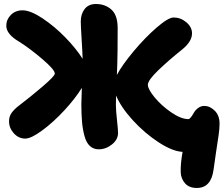

<svg xmlns="http://www.w3.org/2000/svg" viewBox="-20 -726 1110 953"><path d="M105 -38.1Q72.8 -38.1 48.8 -64.2Q24.9 -90.3 24.9 -124Q24.9 -142.6 32.7 -157.7Q40.5 -172.9 64 -193.8Q134.8 -248 193.4 -298.3Q252 -348.6 252 -360.8Q252 -379.9 190.9 -432.1Q129.9 -484.4 75.2 -519Q11.2 -556.2 11.2 -598.1Q11.2 -628.9 33.9 -651.9Q56.6 -674.8 91.8 -674.8Q131.3 -674.8 191.4 -634.8Q251.5 -594.7 304.9 -539.6Q358.4 -484.4 390.1 -434.1Q389.2 -468.3 385 -533.7Q380.9 -599.1 380.9 -619.1Q380.9 -656.2 400.1 -681.2Q419.4 -706.1 456.1 -706.1Q502.4 -706.1 533.2 -678.2Q564 -650.4 564 -586.9Q564 -457.5 562 -401.9Q560.1 -367.7 560.1 -354Q586.9 -404.3 643.6 -471.9Q700.2 -539.6 757.8 -589.4Q815.4 -639.2 841.8 -639.2Q876.5 -639.2 904.8 -615.5Q933.1 -591.8 933.1 -560.1Q933.1 -520 883.8 -480Q819.3 -428.7 766.6 -378.2Q713.9 -327.6 713.9 -305.2Q713.9 -283.7 747.3 -242.9Q780.8 -202.1 829.6 -168.5Q878.4 -134.8 915 -134.8Q920.9 -134.8 928.5 -145Q936 -155.3 942.9 -167.5Q949.7 -179.7 963.4 -189.9Q977.1 -200.2 994.1 -200.2Q1022 -200.2 1045.9 -176.5Q1069.8 -152.8 1069.8 -111.8Q1069.8 -88.4 1064.9 -53.7Q1060.1 -19 1052.2 30.5Q1044.4 80.1 1040 116.2Q1027.8 207 957 207Q918.5 207 898.2 183.6Q877.9 160.2 877 128.9Q875.5 88.4 886.2 27.8Q836.4 25.4 766.8 -20Q697.3 -65.4 638.4 -130.1Q579.6 -194.8 556.2 -252Q555.2 -235.8 555.2 -205.1Q555.2 -180.7 560.5 -131.8Q565.9 -83 565.9 -65.9Q565.9 -33.2 535.6 -9Q505.4 15.1 470.2 15.1Q443.8 15.1 426 -1.5Q408.2 -18.1 399.4 -50.5Q390.6 -83 387.2 -120.4Q383.8 -157.7 383.8 -210Q383.8 -220.7 386.2 -290Q354 -237.3 299.6 -178.5Q245.1 -119.6 189.9 -78.9Q134.8 -38.1 105 -38.1Z"/></svg>

Font: Shantell Sans Irregular
Style: Regular
Weight: 800
Designer: Stephen Nixon, Anya Danilova, Shantell Martin
Foundry: Arrow Type
Version: Version 1.006;[9816181b4]